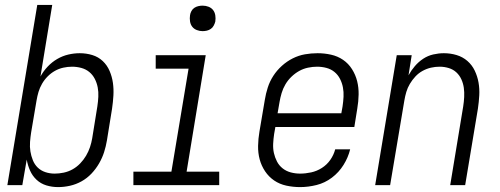

<svg xmlns="http://www.w3.org/2000/svg" viewBox="-20 -755 2040 783"><path d="M217 8Q192 8 169 1Q146 -6 129 -22Q112 -38 102.5 -59.5Q93 -81 89 -104L71 0H10L132 -735H193L145 -443Q157 -465 174.5 -483.5Q192 -502 213.5 -514.5Q235 -527 258.5 -532.5Q282 -538 305 -538Q332 -538 356.5 -530.5Q381 -523 399 -506Q417 -489 427 -465.5Q437 -442 440.5 -417Q444 -392 442.5 -365.5Q441 -339 437 -312L416 -182Q412 -158 404.5 -134.5Q397 -111 384 -88.5Q371 -66 353 -47Q335 -28 312.5 -15.5Q290 -3 265.5 2.5Q241 8 217 8ZM203 -47Q221 -47 240 -51Q259 -55 276 -64.5Q293 -74 307 -88.5Q321 -103 331 -120Q341 -137 347 -155Q353 -173 356 -191L377 -321Q380 -341 381 -360.5Q382 -380 378.5 -398.5Q375 -417 366.5 -433.5Q358 -450 344 -461.5Q330 -473 311.5 -478Q293 -483 274 -483Q256 -483 238 -479Q220 -475 204 -466Q188 -457 174.5 -443.5Q161 -430 151.5 -413.5Q142 -397 137 -380Q132 -363 129 -345L107 -215Q104 -196 102.5 -176Q101 -156 104 -137.5Q107 -119 114 -101.5Q121 -84 134 -71.5Q147 -59 165 -53Q183 -47 203 -47Z M524 0V-55H679L749 -475H615V-530H819L741 -55H874V0ZM806 -628Q794 -628 782.5 -632.5Q771 -637 764 -646Q757 -655 755 -667.5Q753 -680 755 -693Q756 -701 760.5 -709.5Q765 -718 772.5 -723Q780 -728 789 -730Q798 -732 806 -732Q819 -732 830.5 -727.5Q842 -723 849 -714Q856 -705 858 -692.5Q860 -680 858 -667Q856 -659 851.5 -650.5Q847 -642 839.5 -637Q832 -632 823.5 -630Q815 -628 806 -628Z M1204 8Q1175 8 1147.5 2Q1120 -4 1098 -19Q1076 -34 1061 -56.5Q1046 -79 1039 -105Q1032 -131 1032.5 -160Q1033 -189 1038 -218L1060 -348Q1064 -373 1072 -398Q1080 -423 1094.5 -445.5Q1109 -468 1129.5 -486.5Q1150 -505 1174 -517Q1198 -529 1223.5 -533.5Q1249 -538 1275 -538Q1303 -538 1330 -532Q1357 -526 1379 -511Q1401 -496 1415.5 -473Q1430 -450 1436.5 -424Q1443 -398 1442.5 -369.5Q1442 -341 1437 -312L1425 -237H1103L1098 -209Q1095 -189 1094 -169Q1093 -149 1097 -131Q1101 -113 1109.5 -96.5Q1118 -80 1132.5 -68.5Q1147 -57 1165.5 -52Q1184 -47 1204 -47Q1226 -47 1249 -52Q1272 -57 1292.5 -70Q1313 -83 1327 -103Q1341 -123 1347 -146H1408Q1400 -113 1381 -82.5Q1362 -52 1333.5 -30.5Q1305 -9 1271 -0.5Q1237 8 1204 8ZM1372 -293 1377 -321Q1380 -341 1381 -360.5Q1382 -380 1378.5 -398.5Q1375 -417 1366.5 -433.5Q1358 -450 1344 -461.5Q1330 -473 1311.5 -478Q1293 -483 1273 -483Q1255 -483 1236 -479Q1217 -475 1200 -465.5Q1183 -456 1168.5 -442Q1154 -428 1144 -411Q1134 -394 1128.5 -375.5Q1123 -357 1120 -339L1112 -293Z M1510 0 1598 -530H1659L1646 -448Q1657 -468 1672 -485.5Q1687 -503 1706 -515.5Q1725 -528 1747 -533Q1769 -538 1790 -538Q1817 -538 1842 -530.5Q1867 -523 1886 -506.5Q1905 -490 1916 -467Q1927 -444 1931.5 -418.5Q1936 -393 1934.5 -366Q1933 -339 1929 -312L1877 0H1816L1869 -321Q1872 -340 1873 -359.5Q1874 -379 1871.5 -397Q1869 -415 1861.5 -431.5Q1854 -448 1841 -460Q1828 -472 1810 -477.5Q1792 -483 1773 -483Q1755 -483 1737.5 -479Q1720 -475 1703.5 -466Q1687 -457 1674 -443Q1661 -429 1651.5 -413Q1642 -397 1637 -380Q1632 -363 1629 -345L1571 0Z"/></svg>

Font: Iosevka Curly Light Oblique
Style: Regular
Weight: 300
Italic angle: -9°
Monospace: yes
Designer: Belleve Invis
Foundry: Belleve Invis
Version: Version 11.1.0; ttfautohint (v1.8.3)